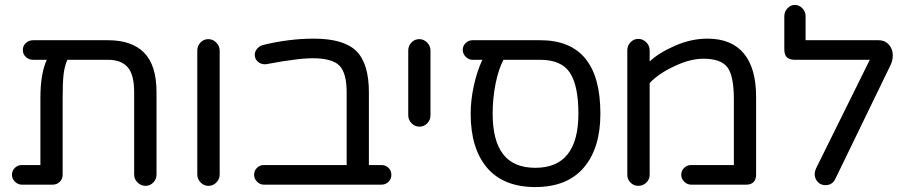

<svg xmlns="http://www.w3.org/2000/svg" viewBox="-20 -754 3717 784"><path d="M619.1 -377V-41Q619.1 -22.5 606 -8.8Q592.8 4.9 574.2 4.9Q555.7 4.9 541.7 -8.8Q527.8 -22.5 527.8 -41V-377Q527.8 -449.7 501.2 -479.7Q474.6 -509.8 420.9 -509.8H254.9Q242.7 -481 239.3 -447.5Q235.8 -414.1 235.8 -351.1V-40Q235.8 -22.9 223.9 -11.5Q211.9 0 194.8 0H68.8Q53.2 0 41 -12.2Q28.8 -24.4 28.8 -40Q28.8 -57.1 40.8 -68.6Q52.7 -80.1 68.8 -80.1H145V-355Q145 -452.1 170.9 -509.8H116.2Q98.1 -509.8 85.7 -521.2Q73.2 -532.7 73.2 -549.8Q73.2 -566.9 85.7 -578.4Q98.1 -589.8 116.2 -589.8H420.9Q518.1 -589.8 568.6 -538.8Q619.1 -487.8 619.1 -377Z M877 -547.9V-41Q877 -22.5 863.5 -8.8Q850.1 4.9 831.5 4.9Q813 4.9 799.3 -8.8Q785.6 -22.5 785.6 -41V-547.9Q785.6 -566.9 798.8 -580.6Q812 -594.2 830.6 -594.2Q849.1 -594.2 863 -580.3Q877 -566.4 877 -547.9Z M1537.6 0H1057.1Q1041.5 0 1029.5 -12.2Q1017.6 -24.4 1017.6 -40Q1017.6 -57.1 1029.3 -68.6Q1041 -80.1 1057.1 -80.1H1395.5V-377Q1395.5 -456.5 1365.7 -486.3Q1335.9 -516.1 1257.3 -516.1Q1221.7 -516.1 1178.2 -509.8Q1138.7 -505.4 1069.3 -492.2Q1051.8 -489.3 1037.6 -498.5Q1023.4 -507.8 1020.5 -524.9Q1018.6 -540.5 1028.8 -553.7Q1039.1 -566.9 1056.2 -570.8Q1161.1 -596.2 1261.2 -596.2Q1383.8 -596.2 1435.1 -545.4Q1486.3 -494.6 1486.3 -377V-80.1H1537.6Q1554.7 -80.1 1566.4 -68.6Q1578.1 -57.1 1578.1 -40Q1578.1 -22.9 1566.4 -11.5Q1554.7 0 1537.6 0Z M1737.8 -547.9V-283.2Q1737.8 -264.2 1724.6 -250.5Q1711.4 -236.8 1692.9 -236.8Q1674.3 -236.8 1660.6 -250.7Q1647 -264.6 1647 -283.2V-547.9Q1647 -566.9 1660.2 -580.6Q1673.3 -594.2 1691.9 -594.2Q1710.4 -594.2 1724.1 -580.3Q1737.8 -566.4 1737.8 -547.9Z M2431.6 -290Q2431.6 -148.9 2363.8 -69.6Q2295.9 9.8 2166 9.8Q2036.1 9.8 1969 -68.8Q1901.9 -147.5 1901.9 -290Q1901.9 -344.2 1914.6 -403.1Q1927.2 -461.9 1949.7 -509.8H1909.7Q1894 -509.8 1881.8 -522Q1869.6 -534.2 1869.6 -549.8Q1869.6 -566.9 1881.6 -578.4Q1893.6 -589.8 1909.7 -589.8H2186Q2431.6 -589.8 2431.6 -290ZM2341.8 -290Q2341.8 -404.8 2306.9 -457.3Q2272 -509.8 2186 -509.8H2035.6Q2014.6 -468.8 2003.2 -410.2Q1991.7 -351.6 1991.7 -290Q1991.7 -179.7 2034.4 -124.3Q2077.1 -68.8 2166 -68.8Q2341.8 -68.8 2341.8 -290Z M3067.4 -358.9V-40Q3067.4 -21 3057.1 -10.5Q3046.9 0 3026.9 0H2801.8Q2786.1 0 2773.9 -12.2Q2761.7 -24.4 2761.7 -40Q2761.7 -57.1 2773.7 -68.6Q2785.6 -80.1 2801.8 -80.1H2976.6V-349.1Q2976.6 -444.3 2950.2 -479.2Q2923.8 -514.2 2852.5 -514.2Q2796.4 -514.2 2732.4 -482.9Q2669.9 -454.1 2632.8 -415V-40Q2632.8 -21.5 2619.1 -8.3Q2605.5 4.9 2586.4 4.9Q2567.9 4.9 2554.7 -8.3Q2541.5 -21.5 2541.5 -40V-548.8Q2541.5 -567.9 2554.7 -581.5Q2567.9 -595.2 2586.4 -595.2Q2605 -595.2 2618.9 -581.3Q2632.8 -567.4 2632.8 -548.8V-502.9Q2669.4 -538.1 2737.8 -567.9Q2803.2 -596.2 2868.7 -596.2Q2966.8 -596.2 3017.1 -535.9Q3067.4 -475.6 3067.4 -358.9Z M3615.7 -486.8 3390.6 -22.9Q3378.4 2 3350.6 2Q3331.1 2 3318.8 -11.5Q3306.6 -24.9 3306.6 -43.9Q3306.6 -51.8 3311.5 -64.9L3531.7 -509.8H3227.5Q3203.6 -509.8 3193.1 -520Q3182.6 -530.3 3182.6 -553.2V-688Q3182.6 -706.5 3195.6 -720.2Q3208.5 -733.9 3225.6 -733.9Q3243.2 -733.9 3256.3 -720.2Q3269.5 -706.5 3269.5 -688V-589.8H3567.9Q3592.8 -589.8 3609.1 -572.3Q3625.5 -554.7 3625.5 -527.8Q3625.5 -505.9 3615.7 -486.8Z"/></svg>

Font: Aka-Acid-Varela
Style: Regular
Weight: 400
Designer: Joe Prince, Avraham Cornfeld, Cyberella
Foundry: Joe Prince, Avraham Cornfeld, Cyberella
Version: Version 2.000; ttfautohint (v1.5.33-1714) -l 8 -r 50 -G 200 